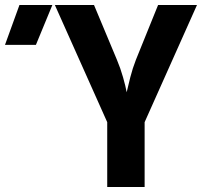

<svg xmlns="http://www.w3.org/2000/svg" viewBox="-205 -750 825 770"><path d="M-185 -570 -127 -730H5L-61 -570ZM225 0V-260L15 -730H172L264 -510Q278 -477 288.5 -440Q299 -403 303 -380Q308 -403 317.5 -440Q327 -477 340 -510L429 -730H585L375 -260V0Z"/></svg>

Font: NKDuy Mono ExtraBold
Style: Regular
Weight: 800
Monospace: yes
Designer: NKDuy
Foundry: NKDuy
Version: Version 2.251; ttfautohint (v1.8.4.7-5d5b)